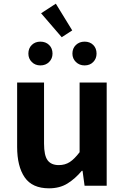

<svg xmlns="http://www.w3.org/2000/svg" viewBox="-20 -1008 677 1042"><path d="M246 14Q155 14 114 -45.5Q73 -105 73 -211V-560H219V-229Q219 -164 238.5 -138Q258 -112 299 -112Q333 -112 358.5 -128.5Q384 -145 412 -182V-560H559V0H439L428 -81H424Q388 -38 346 -12Q304 14 246 14ZM199 -653Q171 -653 152.5 -671.5Q134 -690 134 -717Q134 -746 152.5 -764Q171 -782 199 -782Q228 -782 246.5 -764Q265 -746 265 -717Q265 -690 246.5 -671.5Q228 -653 199 -653ZM315 -806 203 -936 283 -988 372 -843ZM439 -653Q411 -653 392 -671.5Q373 -690 373 -717Q373 -746 392 -764Q411 -782 439 -782Q468 -782 486 -764Q504 -746 504 -717Q504 -690 486 -671.5Q468 -653 439 -653Z"/></svg>

Font: Source Han Sans TC
Style: Bold
Weight: 700
Designer: Ryoko NISHIZUKA Ë•øÂ°öÊ∂ºÂ≠ê (kana, bopomofo & ideographs); Paul D. Hunt (Latin, Greek & Cyrillic); Sandoll Communicatio
Foundry: Adobe
Version: Version 2.004;hotconv 1.0.118;makeotfexe 2.5.65603